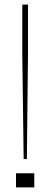

<svg xmlns="http://www.w3.org/2000/svg" viewBox="-20 -820 220 840"><path d="M83.5 -124 77.5 -584V-800H102.5V-584L97.5 -124ZM50 0V-62H130V0Z"/></svg>

Font: Big Shoulders Stencil Display Thin
Style: Regular
Weight: 100
Designer: Patric King
Foundry: XO Type Co
Version: Version 1.000